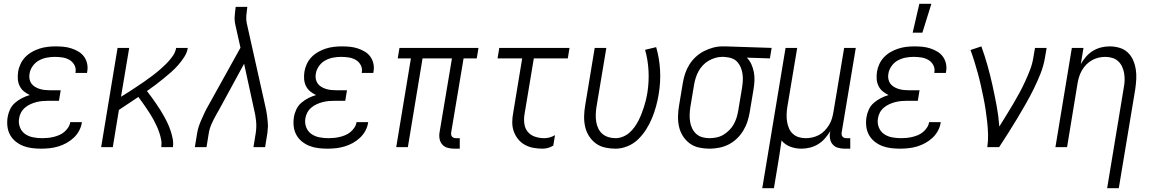

<svg xmlns="http://www.w3.org/2000/svg" viewBox="-20 -771 6040 1006"><path d="M196 8Q172 8 147.5 5Q123 2 101.5 -6.5Q80 -15 62 -29.5Q44 -44 33 -64Q22 -84 19 -108Q16 -132 20 -157Q23 -177 32.5 -197.5Q42 -218 59 -232.5Q76 -247 95.5 -257Q115 -267 136 -273Q119 -281 105 -292.5Q91 -304 83 -320.5Q75 -337 73.5 -356Q72 -375 75 -395Q78 -415 87.5 -435.5Q97 -456 112.5 -472Q128 -488 147.5 -499Q167 -510 187.5 -516.5Q208 -523 229 -525.5Q250 -528 271 -528Q292 -528 313 -526Q334 -524 354 -517.5Q374 -511 391.5 -500.5Q409 -490 420.5 -474Q432 -458 436.5 -437.5Q441 -417 437 -396L436 -389H375L376 -393Q379 -414 369.5 -431Q360 -448 343.5 -457.5Q327 -467 307 -470Q287 -473 267 -473Q246 -473 225 -469Q204 -465 184.5 -454.5Q165 -444 151.5 -425Q138 -406 135 -386Q132 -372 134.5 -358Q137 -344 144.5 -333.5Q152 -323 163.5 -316Q175 -309 188 -305Q201 -301 215 -299.5Q229 -298 243 -298H298L289 -243H234Q218 -243 202 -241.5Q186 -240 170.5 -236Q155 -232 139.5 -225Q124 -218 111 -207Q98 -196 90 -181Q82 -166 80 -150Q76 -126 84.5 -104Q93 -82 111.5 -69Q130 -56 153.5 -51.5Q177 -47 201 -47Q215 -47 230.5 -48.5Q246 -50 260.5 -53.5Q275 -57 289.5 -63Q304 -69 316 -79Q328 -89 337 -102.5Q346 -116 348 -131H409V-130Q406 -108 395 -87Q384 -66 366.5 -49.5Q349 -33 328 -21.5Q307 -10 285 -3.5Q263 3 240.5 5.5Q218 8 196 8Z M510 0 596 -520H657L614 -264Q636 -277 656.5 -290.5Q677 -304 697.5 -317.5Q718 -331 738 -345Q758 -359 778 -374Q798 -389 816.5 -405Q835 -421 852.5 -438.5Q870 -456 884.5 -476.5Q899 -497 903 -520H964Q960 -495 945.5 -472.5Q931 -450 913.5 -430Q896 -410 876 -392.5Q856 -375 835 -358Q814 -341 793 -325Q772 -309 750 -294Q763 -278 774.5 -261.5Q786 -245 798 -228Q810 -211 820.5 -194Q831 -177 841 -159Q851 -141 859.5 -122.5Q868 -104 874.5 -84Q881 -64 885 -43Q889 -22 886 0H825Q828 -20 824.5 -38.5Q821 -57 815 -75Q809 -93 801.5 -109.5Q794 -126 785.5 -142Q777 -158 767 -173.5Q757 -189 747 -204Q737 -219 726.5 -233.5Q716 -248 705 -263Q679 -246 654 -229Q629 -212 603 -195L571 0Z M1001 0 1013 -74Q1016 -92 1022 -110Q1028 -128 1036 -145.5Q1044 -163 1052 -180.5Q1060 -198 1070 -215L1240 -521L1214 -637Q1212 -646 1210.5 -655.5Q1209 -665 1209 -675Q1210 -688 1211 -701.5Q1212 -715 1214 -728L1215 -735H1276L1275 -728Q1272 -708 1270.5 -688Q1269 -668 1273 -649L1370 -215Q1376 -190 1379.5 -163.5Q1383 -137 1384 -110Q1383 -101 1382.5 -92Q1382 -83 1381 -74L1369 0H1308L1320 -74Q1325 -107 1321.5 -139.5Q1318 -172 1310 -203L1259 -437L1124 -189Q1123 -187 1121.5 -185Q1120 -183 1119 -181V-180Q1117 -178 1116 -176Q1115 -174 1114 -172V-171L1113 -170Q1100 -147 1089 -122.5Q1078 -98 1074 -74L1062 0Z M1696 8Q1672 8 1647.5 5Q1623 2 1601.5 -6.5Q1580 -15 1562 -29.5Q1544 -44 1533 -64Q1522 -84 1519 -108Q1516 -132 1520 -157Q1523 -177 1532.5 -197.5Q1542 -218 1559 -232.5Q1576 -247 1595.5 -257Q1615 -267 1636 -273Q1619 -281 1605 -292.5Q1591 -304 1583 -320.5Q1575 -337 1573.5 -356Q1572 -375 1575 -395Q1578 -415 1587.5 -435.5Q1597 -456 1612.5 -472Q1628 -488 1647.5 -499Q1667 -510 1687.5 -516.5Q1708 -523 1729 -525.5Q1750 -528 1771 -528Q1792 -528 1813 -526Q1834 -524 1854 -517.5Q1874 -511 1891.5 -500.5Q1909 -490 1920.5 -474Q1932 -458 1936.5 -437.5Q1941 -417 1937 -396L1936 -389H1875L1876 -393Q1879 -414 1869.5 -431Q1860 -448 1843.5 -457.5Q1827 -467 1807 -470Q1787 -473 1767 -473Q1746 -473 1725 -469Q1704 -465 1684.5 -454.5Q1665 -444 1651.5 -425Q1638 -406 1635 -386Q1632 -372 1634.5 -358Q1637 -344 1644.5 -333.5Q1652 -323 1663.5 -316Q1675 -309 1688 -305Q1701 -301 1715 -299.5Q1729 -298 1743 -298H1798L1789 -243H1734Q1718 -243 1702 -241.5Q1686 -240 1670.5 -236Q1655 -232 1639.5 -225Q1624 -218 1611 -207Q1598 -196 1590 -181Q1582 -166 1580 -150Q1576 -126 1584.5 -104Q1593 -82 1611.5 -69Q1630 -56 1653.5 -51.5Q1677 -47 1701 -47Q1715 -47 1730.5 -48.5Q1746 -50 1760.5 -53.5Q1775 -57 1789.5 -63Q1804 -69 1816 -79Q1828 -89 1837 -102.5Q1846 -116 1848 -131H1909V-130Q1906 -108 1895 -87Q1884 -66 1866.5 -49.5Q1849 -33 1828 -21.5Q1807 -10 1785 -3.5Q1763 3 1740.5 5.5Q1718 8 1696 8Z M2389 8H2360Q2342 8 2325.5 3.5Q2309 -1 2298 -13Q2287 -25 2283.5 -42Q2280 -59 2283 -77L2348 -465H2194L2117 0H2056L2133 -465H2064L2073 -520H2487L2478 -465H2409L2344 -77Q2343 -71 2344 -65Q2345 -59 2348.5 -55Q2352 -51 2357.5 -49Q2363 -47 2369 -47H2389Z M2823 8Q2798 8 2774 3.5Q2750 -1 2729.5 -12.5Q2709 -24 2694.5 -42Q2680 -60 2672 -82.5Q2664 -105 2664 -130Q2664 -155 2669 -180L2716 -465H2587L2596 -520H2964L2955 -465H2777L2728 -171Q2724 -146 2727.5 -121.5Q2731 -97 2746 -79.5Q2761 -62 2784 -54.5Q2807 -47 2832 -47Q2846 -47 2860.5 -51Q2875 -55 2888 -63L2879 -8Q2866 0 2851.5 4Q2837 8 2823 8Z M3205 8Q3177 8 3150 2Q3123 -4 3102 -19.5Q3081 -35 3066.5 -57.5Q3052 -80 3046 -106.5Q3040 -133 3040.5 -161Q3041 -189 3046 -218L3096 -520H3157L3105 -209Q3102 -189 3101.5 -170Q3101 -151 3104 -132.5Q3107 -114 3115 -97.5Q3123 -81 3136.5 -69.5Q3150 -58 3168 -52.5Q3186 -47 3205 -47Q3224 -47 3243 -54.5Q3262 -62 3277 -75Q3292 -88 3304 -104.5Q3316 -121 3325 -138.5Q3334 -156 3341 -174Q3348 -192 3354 -210.5Q3360 -229 3364.5 -247.5Q3369 -266 3372 -285Q3381 -343 3378 -400Q3375 -457 3360 -510L3418 -524Q3435 -466 3438.5 -403Q3442 -340 3431 -276Q3426 -245 3417.5 -214Q3409 -183 3396.5 -152.5Q3384 -122 3366 -93.5Q3348 -65 3324 -41.5Q3300 -18 3268.5 -5Q3237 8 3205 8Z M3698 8Q3669 8 3642 2Q3615 -4 3594 -19.5Q3573 -35 3558.5 -57.5Q3544 -80 3538 -106.5Q3532 -133 3532.5 -161Q3533 -189 3538 -218L3558 -338Q3562 -362 3570 -386Q3578 -410 3592 -432.5Q3606 -455 3625.5 -473Q3645 -491 3668.5 -503Q3692 -515 3716.5 -521.5Q3741 -528 3766 -528H3781L4023 -520L4014 -465L3893 -469Q3908 -454 3917 -434Q3926 -414 3930 -392.5Q3934 -371 3933 -348Q3932 -325 3928 -302L3908 -182Q3904 -158 3896 -133.5Q3888 -109 3874 -86Q3860 -63 3840.5 -44.5Q3821 -26 3797.5 -14Q3774 -2 3748 3Q3722 8 3698 8ZM3698 -47Q3716 -47 3735 -51Q3754 -55 3770.5 -65Q3787 -75 3801 -89Q3815 -103 3824.5 -120Q3834 -137 3839.5 -155Q3845 -173 3848 -191L3868 -311Q3871 -330 3872 -348Q3873 -366 3870.5 -383.5Q3868 -401 3861.5 -417Q3855 -433 3844 -445.5Q3833 -458 3817 -464.5Q3801 -471 3782 -472L3772 -473H3763Q3745 -473 3727 -467.5Q3709 -462 3692.5 -452.5Q3676 -443 3662.5 -428.5Q3649 -414 3640 -397.5Q3631 -381 3625.5 -363.5Q3620 -346 3617 -329L3597 -209Q3594 -189 3593.5 -170Q3593 -151 3596 -132.5Q3599 -114 3607 -97.5Q3615 -81 3628.5 -69Q3642 -57 3660 -52Q3678 -47 3698 -47Z M3974 215 4096 -520H4157L4105 -209Q4102 -189 4101.5 -170Q4101 -151 4104 -133Q4107 -115 4114 -98.5Q4121 -82 4134 -70Q4147 -58 4164.5 -52.5Q4182 -47 4202 -47Q4219 -47 4237 -51Q4255 -55 4271.5 -64Q4288 -73 4301 -86.5Q4314 -100 4324 -116.5Q4334 -133 4339 -150Q4344 -167 4347 -185L4403 -520H4464L4390 -77Q4389 -71 4390 -65Q4391 -59 4394.5 -55Q4398 -51 4403.5 -49Q4409 -47 4415 -47H4435V8H4406Q4388 8 4371.5 3.5Q4355 -1 4344 -13Q4333 -25 4329.5 -42Q4326 -59 4329 -77L4331 -85Q4319 -65 4303 -46.5Q4287 -28 4266.5 -15.5Q4246 -3 4223.5 2.5Q4201 8 4179 8Q4148 8 4120.5 -2.5Q4093 -13 4075 -35Q4070 1 4064.5 36.5Q4059 72 4053 107L4035 215Z M4696 8Q4672 8 4647.5 5Q4623 2 4601.5 -6.5Q4580 -15 4562 -29.5Q4544 -44 4533 -64Q4522 -84 4519 -108Q4516 -132 4520 -157Q4523 -177 4532.5 -197.5Q4542 -218 4559 -232.5Q4576 -247 4595.5 -257Q4615 -267 4636 -273Q4619 -281 4605 -292.5Q4591 -304 4583 -320.5Q4575 -337 4573.5 -356Q4572 -375 4575 -395Q4578 -415 4587.5 -435.5Q4597 -456 4612.5 -472Q4628 -488 4647.5 -499Q4667 -510 4687.5 -516.5Q4708 -523 4729 -525.5Q4750 -528 4771 -528Q4792 -528 4813 -526Q4834 -524 4854 -517.5Q4874 -511 4891.5 -500.5Q4909 -490 4920.5 -474Q4932 -458 4936.5 -437.5Q4941 -417 4937 -396L4936 -389H4875L4876 -393Q4879 -414 4869.5 -431Q4860 -448 4843.5 -457.5Q4827 -467 4807 -470Q4787 -473 4767 -473Q4746 -473 4725 -469Q4704 -465 4684.5 -454.5Q4665 -444 4651.5 -425Q4638 -406 4635 -386Q4632 -372 4634.5 -358Q4637 -344 4644.5 -333.5Q4652 -323 4663.5 -316Q4675 -309 4688 -305Q4701 -301 4715 -299.5Q4729 -298 4743 -298H4798L4789 -243H4734Q4718 -243 4702 -241.5Q4686 -240 4670.5 -236Q4655 -232 4639.5 -225Q4624 -218 4611 -207Q4598 -196 4590 -181Q4582 -166 4580 -150Q4576 -126 4584.5 -104Q4593 -82 4611.5 -69Q4630 -56 4653.5 -51.5Q4677 -47 4701 -47Q4715 -47 4730.5 -48.5Q4746 -50 4760.5 -53.5Q4775 -57 4789.5 -63Q4804 -69 4816 -79Q4828 -89 4837 -102.5Q4846 -116 4848 -131H4909V-130Q4906 -108 4895 -87Q4884 -66 4866.5 -49.5Q4849 -33 4828 -21.5Q4807 -10 4785 -3.5Q4763 3 4740.5 5.5Q4718 8 4696 8ZM4762 -600 4797 -751H4860L4813 -600Z M5153 0Q5158 -34 5157 -67Q5156 -100 5152.5 -132.5Q5149 -165 5144 -197.5Q5139 -230 5132.5 -261.5Q5126 -293 5119 -324.5Q5112 -356 5103.5 -387Q5095 -418 5085.5 -448.5Q5076 -479 5065 -509L5122 -528Q5140 -478 5154.5 -426.5Q5169 -375 5180.5 -322.5Q5192 -270 5202 -216.5Q5212 -163 5216 -108Q5234 -137 5252 -166Q5270 -195 5287.5 -224.5Q5305 -254 5321 -283.5Q5337 -313 5351 -343.5Q5365 -374 5377 -405Q5389 -436 5394 -468L5403 -520H5464L5455 -468Q5448 -426 5432 -385.5Q5416 -345 5396.5 -305.5Q5377 -266 5355 -227.5Q5333 -189 5310 -150.5Q5287 -112 5263 -74.5Q5239 -37 5215 0Z M5781 215 5868 -311Q5872 -331 5872.5 -350Q5873 -369 5870 -387Q5867 -405 5859.5 -421.5Q5852 -438 5839 -450Q5826 -462 5808.5 -467.5Q5791 -473 5771 -473Q5754 -473 5736.5 -469Q5719 -465 5702.5 -456Q5686 -447 5672.5 -433.5Q5659 -420 5649.5 -403.5Q5640 -387 5634.5 -370Q5629 -353 5626 -335L5571 0H5510L5596 -520H5657L5643 -435Q5654 -455 5670 -473.5Q5686 -492 5706.5 -504.5Q5727 -517 5749.5 -522.5Q5772 -528 5794 -528Q5821 -528 5846 -520.5Q5871 -513 5889 -496Q5907 -479 5917 -456Q5927 -433 5931 -407.5Q5935 -382 5933.5 -355.5Q5932 -329 5928 -302L5842 215Z"/></svg>

Font: Iosevka Term Curly Lt Obl
Style: Regular
Weight: 300
Italic angle: -9°
Designer: Belleve Invis
Foundry: Belleve Invis
Version: Version 32.3.0